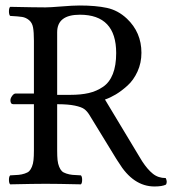

<svg xmlns="http://www.w3.org/2000/svg" viewBox="-20 -672 630 702"><path d="M404.8 -478Q404.8 -618.2 272 -618.2Q189 -618.2 189 -554.2V-325.2H236.8Q275.9 -325.2 304.4 -331.8Q333 -338.4 356.7 -354.5Q380.4 -370.6 392.6 -401.6Q404.8 -432.6 404.8 -478ZM271 -651.9Q330.6 -651.9 371.1 -643.1Q411.6 -634.3 443.8 -604Q497.1 -553.7 497.1 -479Q497.1 -441.9 482.7 -410.4Q468.3 -378.9 446 -358.9Q423.8 -338.9 403.3 -326.7Q382.8 -314.5 363.8 -308.1L490.2 -98.1Q499.5 -82.5 500 -82Q519.5 -52.2 539.1 -36.6Q558.6 -21 585.9 -21Q592.8 -7.3 586.9 2.9Q573.2 9.8 544.9 9.8Q466.8 9.8 413.1 -79.1Q411.6 -81.1 408.9 -85.4Q406.2 -89.8 404.8 -91.8L306.2 -252.9Q297.9 -266.1 287.8 -273.4Q277.8 -280.8 253.4 -285.9Q229 -291 189 -291V-122.1Q189 -100.6 190.4 -86.7Q191.9 -72.8 196.3 -62.3Q200.7 -51.8 206.1 -46.4Q211.4 -41 222.7 -37.4Q233.9 -33.7 244.9 -32.7Q255.9 -31.7 275.9 -30.8Q280.3 -26.4 280.3 -14.4Q280.3 -2.4 275.9 2Q188 0 147 0Q106.9 0 17.1 2Q12.7 -2.4 12.7 -14.4Q12.7 -26.4 17.1 -30.8Q37.1 -31.7 48.1 -32.7Q59.1 -33.7 70.3 -37.4Q81.5 -41 86.9 -46.4Q92.3 -51.8 96.7 -62.3Q101.1 -72.8 102.5 -86.7Q104 -100.6 104 -122.1V-291H28.8Q18.1 -291 18.1 -305.2Q18.1 -313 24.4 -321.5Q30.8 -330.1 37.1 -330.1H104V-522.9Q104 -554.7 100.8 -571.8Q97.7 -588.9 86.2 -598.4Q74.7 -607.9 60.8 -610.1Q46.9 -612.3 17.1 -613.8Q12.7 -618.2 12.7 -630.4Q12.7 -642.6 17.1 -647Q110.8 -645 146 -645Q162.6 -645 204.3 -648.4Q246.1 -651.9 271 -651.9Z"/></svg>

Font: Common Serif
Style: Regular
Weight: 400
Designer: Philipp H. Poll, Khaled Hosny
Foundry: Stefan Peev, Context Ltd.
Version: Version 1.026